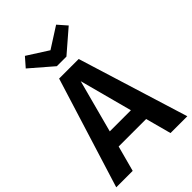

<svg xmlns="http://www.w3.org/2000/svg" viewBox="-275 -1030 1131 1131"><g transform="rotate(-45 291.0 -464.0)"><path d="M292 -845 162 -928 113 -872 252 -752H332L471 -872L422 -928ZM587 0 373 -691H210L-5 0H132L175 -160H404L447 0ZM289 -590 377 -260H201Z"/></g></svg>

Font: Fira Sans Medium
Style: Regular
Weight: 500
Designer: Carrois Corporate & Edenspiekermann AG
Foundry: Carrois Corporate GbR & Edenspiekermann AG
Version: Version 4.203